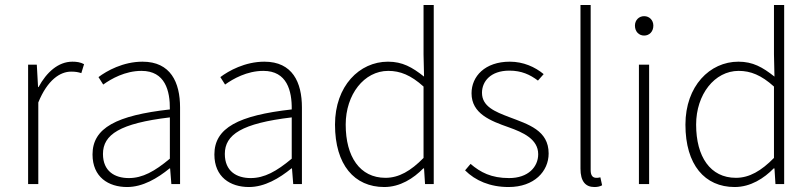

<svg xmlns="http://www.w3.org/2000/svg" viewBox="-20 -740 3266 772"><path d="M93 0H134V-328C171 -419 222 -452 266 -452C284 -452 294 -450 307 -446L318 -482C303 -490 288 -492 271 -492C214 -492 167 -449 135 -390H133L128 -480H93Z M491 12C554 12 613 -23 662 -63H664L669 0H704V-308C704 -409 666 -492 553 -492C475 -492 409 -455 376 -430L395 -400C427 -423 483 -455 549 -455C644 -455 664 -375 663 -300C449 -276 352 -226 352 -119C352 -28 416 12 491 12ZM498 -24C442 -24 394 -51 394 -121C394 -199 462 -244 663 -268V-102C602 -51 553 -24 498 -24Z M981 12C1044 12 1103 -23 1152 -63H1154L1159 0H1194V-308C1194 -409 1156 -492 1043 -492C965 -492 899 -455 866 -430L885 -400C917 -423 973 -455 1039 -455C1134 -455 1154 -375 1153 -300C939 -276 842 -226 842 -119C842 -28 906 12 981 12ZM988 -24C932 -24 884 -51 884 -121C884 -199 952 -244 1153 -268V-102C1092 -51 1043 -24 988 -24Z M1525 12C1589 12 1643 -23 1682 -63H1685L1689 0H1724V-720H1683V-521L1685 -432C1637 -470 1598 -492 1540 -492C1425 -492 1327 -394 1327 -239C1327 -77 1405 12 1525 12ZM1530 -25C1427 -25 1370 -110 1370 -239C1370 -360 1444 -455 1541 -455C1589 -455 1632 -438 1683 -392V-105C1632 -53 1584 -25 1530 -25Z M2025 12C2128 12 2186 -51 2186 -123C2186 -216 2104 -240 2028 -269C1970 -291 1918 -312 1918 -367C1918 -412 1952 -456 2028 -456C2077 -456 2111 -440 2143 -416L2166 -442C2131 -471 2084 -492 2030 -492C1930 -492 1876 -433 1876 -365C1876 -283 1952 -254 2026 -228C2082 -208 2144 -181 2144 -120C2144 -69 2104 -24 2027 -24C1955 -24 1912 -47 1872 -81L1850 -55C1891 -14 1950 12 2025 12Z M2370 12C2382 12 2392 10 2401 5L2394 -27C2386 -25 2382 -25 2378 -25C2364 -25 2355 -33 2355 -56V-720H2314V-62C2314 -11 2334 12 2370 12Z M2549 0H2590V-480H2549ZM2570 -597C2591 -597 2607 -613 2607 -637C2607 -659 2591 -675 2570 -675C2549 -675 2533 -659 2533 -637C2533 -613 2549 -597 2570 -597Z M2934 12C2998 12 3052 -23 3091 -63H3094L3098 0H3133V-720H3092V-521L3094 -432C3046 -470 3007 -492 2949 -492C2834 -492 2736 -394 2736 -239C2736 -77 2814 12 2934 12ZM2939 -25C2836 -25 2779 -110 2779 -239C2779 -360 2853 -455 2950 -455C2998 -455 3041 -438 3092 -392V-105C3041 -53 2993 -25 2939 -25Z"/></svg>

Font: Source Sans Pro Light
Style: Regular
Weight: 300
Designer: Paul D. Hunt
Foundry: Adobe Systems Incorporated
Version: Version 3.006;hotconv 1.0.111;makeotfexe 2.5.65597